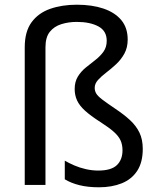

<svg xmlns="http://www.w3.org/2000/svg" viewBox="-20 -785 671 815"><path d="M522 -617Q522 -583 508 -557.5Q494 -532 473 -512.5Q452 -493 431 -477Q410 -461 396 -445.5Q382 -430 382 -412Q382 -399 388.5 -388Q395 -377 414 -362.5Q433 -348 470 -323Q506 -299 532 -275Q558 -251 572 -222Q586 -193 586 -153Q586 -96 562.5 -60Q539 -24 497 -7Q455 10 400 10Q353 10 317 1Q281 -8 255 -24V-103Q272 -93 295 -83Q318 -73 344.5 -67Q371 -61 397 -61Q452 -61 476 -84Q500 -107 500 -147Q500 -171 491.5 -189.5Q483 -208 462.5 -226Q442 -244 406 -267Q364 -294 340.5 -315.5Q317 -337 307 -359Q297 -381 297 -407Q297 -438 310.5 -460Q324 -482 344.5 -498.5Q365 -515 385.5 -531Q406 -547 419.5 -566Q433 -585 433 -612Q433 -654 397.5 -673Q362 -692 306 -692Q271 -692 240.5 -682.5Q210 -673 191.5 -650Q173 -627 173 -584V0H85V-584Q85 -651 114 -690.5Q143 -730 193 -747.5Q243 -765 306 -765Q371 -765 419.5 -748.5Q468 -732 495 -699.5Q522 -667 522 -617Z"/></svg>

Font: Noto Sans Thaana
Style: Regular
Weight: 400
Designer: Monotype Design Team
Foundry: Monotype Imaging Inc.
Version: Version 2.001